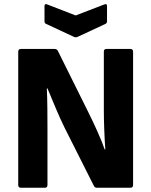

<svg xmlns="http://www.w3.org/2000/svg" viewBox="-20 -886 714 906"><path d="M79 0Q66 0 66 -13V-642Q66 -655 79 -655H238Q248 -655 253 -646L396 -358Q419 -312 440 -265Q461 -218 474 -181H477Q474 -221 472 -272.5Q470 -324 470 -364V-642Q470 -655 482 -655H595Q608 -655 608 -642V-13Q608 0 595 0H438Q427 0 423 -9L284 -285Q263 -328 242 -378Q221 -428 204 -469H201Q203 -425 203.5 -374Q204 -323 204 -278V-13Q204 0 191 0ZM329 -712 198 -773Q190 -776 190 -786V-858Q190 -870 203 -865L337 -813L472 -865Q485 -870 485 -858V-786Q485 -776 477 -773L346 -712Q337 -708 329 -712Z"/></svg>

Font: Sofia Sans ExtraBold
Style: Regular
Weight: 800
Designer: Botio Nikoltchev, Ani Petrova
Foundry: lettersoup
Version: Version 4.101; ttfautohint (v1.8.4.7-5d5b)